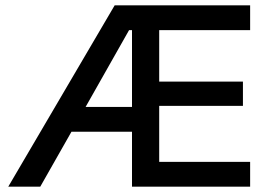

<svg xmlns="http://www.w3.org/2000/svg" viewBox="-20 -700 1001 720"><path d="M11 0 410 -680H918V-587H577V-394H891V-303H577V-93H918V0H475V-206H248L131 0ZM301 -299H475V-587H464Z"/></svg>

Font: TASA Orbiter Display Medium
Style: Regular
Weight: 500
Designer: Weizhong Zhang
Version: Version 1.000;Glyphs 3.1.2 (3151)